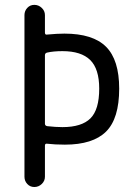

<svg xmlns="http://www.w3.org/2000/svg" viewBox="-20 -750 540 770"><path d="M160.2 -528.3V-253.9Q160.2 -246.1 168.9 -244.1Q203.1 -240.2 230.5 -240.2Q307.6 -240.2 342.8 -275.4Q377.9 -310.5 377.9 -394.5Q377.9 -473.6 341.8 -509.3Q305.7 -544.9 230.5 -544.9Q194.3 -544.9 168.9 -539.1Q160.2 -537.1 160.2 -528.3ZM78.1 -41V-689.5Q78.1 -706.1 89.4 -718.3Q100.6 -730.5 117.7 -730.5Q134.8 -730.5 147.5 -718.3Q160.2 -706.1 160.2 -689.5V-619.1Q160.2 -615.2 162.1 -612.8Q164.1 -610.4 168 -611.3Q210 -615.2 238.3 -615.2Q352.5 -615.2 405.3 -562.5Q458 -509.8 458 -394.5Q458 -274.4 405.3 -222.2Q352.5 -169.9 240.2 -169.9Q200.2 -169.9 167 -173.8Q160.2 -173.8 160.2 -166V-41Q160.2 -24.4 147.5 -12.2Q134.8 0 117.7 0Q100.6 0 89.4 -12.2Q78.1 -24.4 78.1 -41Z"/></svg>

Font: Rounded Mgen+ 1m regular
Style: Regular
Weight: 400
Designer: [Source Han Sans]
Ryoko NISHIZUKA  (kana & ideographs); Paul D. Hunt (Latin, Greek & Cyrillic); Wenlong ZHANG  (bopomofo
Version: Version 1.059.20150602